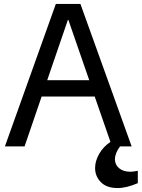

<svg xmlns="http://www.w3.org/2000/svg" viewBox="-20 -745 721 977"><path d="M644 128.9Q657.7 128.9 681.2 124V187Q624 211.9 578.1 211.9Q522.9 211.9 493.4 182.1Q463.9 152.3 463.9 109.9Q463.9 74.2 484.9 37.6Q505.9 1 542 -22.9L461.9 -253.9H191.9L105 0H4.9L264.2 -725.1H389.2L649.9 0H590.8Q564.9 34.7 564.9 65.9Q564.9 92.8 585.9 110.8Q606.9 128.9 644 128.9ZM220.2 -336.9H434.1L328.1 -643.1H325.2Z"/></svg>

Font: Stilu
Style: Regular
Weight: 400
Designer: Genilson Lima Santos
Foundry: Genilson Lima Santos
Version: Version 1.200;PS 001.200;hotconv 1.0.88;makeotf.lib2.5.64775